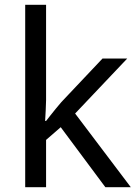

<svg xmlns="http://www.w3.org/2000/svg" viewBox="-20 -780 574 800"><path d="M172 -363Q172 -347 170.5 -321Q169 -295 168 -276H172Q178 -284 190 -299Q202 -314 214.5 -329.5Q227 -345 236 -355L407 -536H510L293 -307L525 0H419L233 -250L172 -197V0H85V-760H172Z"/></svg>

Font: ltamil15
Style: Book
Weight: 400
Designer: Jelle Bosma - Monotype Design Team
Foundry: Monotype Imaging Inc.
Version: Version 2.003